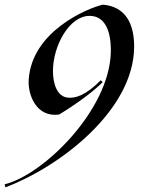

<svg xmlns="http://www.w3.org/2000/svg" viewBox="-105 -501 627 823"><path d="M-85 289 -82 302C148 216 470 -27 470 -302C470 -401 432 -473 336 -481C270 -466 31 -367 18 -159C14 -95 50 3 148 -10C160 -16 282 -93 335 -149L327 -157C259 -89 219 -82 193 -82C138 -82 122 -145 122 -197C122 -303 191 -433 279 -433C347 -433 372 -364 370 -277C364 -28 80 249 -85 289Z"/></svg>

Font: Mazius Display Extra italic
Style: Regular
Weight: 400
Italic angle: -17°
Designer: Alberto Casagrande & Collletttivo
Foundry: Collletttivo
Version: Version 2.000;Glyphs 3.2 (3217)